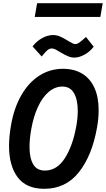

<svg xmlns="http://www.w3.org/2000/svg" viewBox="-20 -1165 662 1200"><path d="M36.5 -253Q36.5 -311.5 49 -383.5Q68 -491.5 113.8 -570.8Q159.5 -650 226.2 -692.5Q293 -735 373.5 -735Q444 -735 494 -704.5Q544 -674 570.2 -616Q596.5 -558 596.5 -476.5Q596.5 -423.5 586.5 -368.5Q555.5 -192.5 473.2 -88.8Q391 15 256.5 15Q144.5 15 90.5 -56.8Q36.5 -128.5 36.5 -253ZM457 -377.5Q466 -428 466 -472Q466 -542.5 442.2 -583.2Q418.5 -624 370 -624Q323.5 -624 284.2 -590.5Q245 -557 217.2 -497Q189.5 -437 175.5 -358.5Q164.5 -296.5 164.5 -247Q164.5 -178 187.2 -138.5Q210 -99 260.5 -99Q336 -99 385.5 -176.5Q435 -254 457 -377.5ZM357.5 -838Q353.5 -840.5 340.8 -848.2Q328 -856 319.5 -859Q311 -862 303.5 -862Q289 -862 276.5 -851.5Q264 -841 240.5 -812L183.5 -875Q209 -908 243.8 -927Q278.5 -946 311.5 -946Q333 -946 353 -937.8Q373 -929.5 398.5 -914L412 -906Q425.5 -898 434.5 -893.8Q443.5 -889.5 451.5 -889.5Q461 -889.5 470.8 -895.8Q480.5 -902 500.5 -919Q504.5 -923 517.5 -934L565.5 -873Q542.5 -842.5 508.8 -823.8Q475 -805 444.5 -805Q425.5 -805 406 -813Q386.5 -821 357.5 -838ZM212 -1145H622L607 -1059H197Z"/></svg>

Font: JuliaMono BoldItalic
Style: Regular
Weight: 700
Italic angle: -9°
Monospace: yes
Designer: cormullion
Foundry: corm
Version: Version 0.049; ttfautohint (v1.8.4)